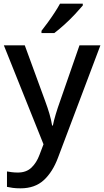

<svg xmlns="http://www.w3.org/2000/svg" viewBox="-20 -786 567 1046"><path d="M1 -539H115L227 -233Q240 -198 249.5 -165.5Q259 -133 264 -102H268Q273 -128 283.5 -163Q294 -198 307 -234L413 -539H527L296 73Q267 151 218.5 195.5Q170 240 92 240Q67 240 49 237.5Q31 235 18 232V148Q28 150 44 152Q60 154 77 154Q123 154 151 127.5Q179 101 195 58L217 0ZM431 -756Q416 -738 389 -709Q362 -680 331 -652Q300 -624 276 -606H206V-618Q221 -637 240 -663Q259 -689 277 -716.5Q295 -744 307 -766H431Z"/></svg>

Font: Noto Sans Kannada Medium
Style: Regular
Weight: 500
Designer: Jelle Bosma - Monotype Design Team
Foundry: Monotype Imaging Inc.
Version: Version 2.005; ttfautohint (v1.8.4.7-5d5b)